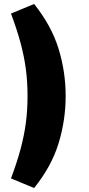

<svg xmlns="http://www.w3.org/2000/svg" viewBox="-20 -744 447 962"><path d="M151 198 35 150Q65 70 83 3Q101 -64 109.5 -128Q118 -192 118 -263Q118 -334 109.5 -398Q101 -462 83 -529Q65 -596 35 -676L151 -724Q238 -615 273.5 -499.5Q309 -384 309 -263Q309 -142 273.5 -26Q238 90 151 198Z"/></svg>

Font: Nunito Sans Black
Style: Regular
Weight: 900
Designer: Vernon Adams
Foundry: Vernon Adams
Version: Version 3.006; ttfautohint (v1.8.3)